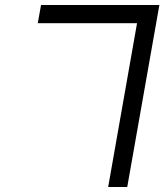

<svg xmlns="http://www.w3.org/2000/svg" viewBox="-20 -745 655 765"><path d="M526 -652.5H130.5L143.5 -725H615L487 0H411Z"/></svg>

Font: JuliaMono Light
Style: Italic
Weight: 300
Italic angle: -9°
Monospace: yes
Designer: cormullion
Foundry: corm
Version: Version 0.054; ttfautohint (v1.8.4)